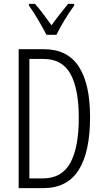

<svg xmlns="http://www.w3.org/2000/svg" viewBox="-20 -967 534 987"><path d="M443 -365Q443 -185 384 -92.5Q325 0 203 0H76V-714H207Q326 -714 384.5 -625.5Q443 -537 443 -365ZM385 -362Q385 -509 342.5 -586.5Q300 -664 204 -664H131V-50H201Q297 -50 341 -129Q385 -208 385 -362ZM219 -788Q201 -823 175.5 -866Q150 -909 129 -938V-947H160Q179 -926 201.5 -896Q224 -866 245 -837Q267 -868 286 -892Q305 -916 330 -947H361V-938Q338 -907 312.5 -865Q287 -823 270 -788Z"/></svg>

Font: Noto Sans Khmer ExtraCondensed Light
Style: Regular
Weight: 300
Width: 2
Designer: Danh Hong and the Monotype Design Team
Foundry: Monotype Imaging Inc.
Version: Version 2.004; ttfautohint (v1.8.4.7-5d5b)